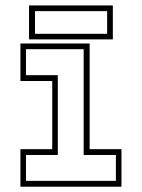

<svg xmlns="http://www.w3.org/2000/svg" viewBox="-20 -704 535 724"><path d="M57 0V-141.5H177V-398.5H57V-540H318V-141.5H438V0ZM78 -22H417V-119.5H295.5V-518.5H78V-420.5H198V-119.5H78ZM89.5 -555.5V-683.5H405.5V-555.5ZM112 -576.5H384V-662H112Z"/></svg>

Font: Tourney Thin ExtraLight
Style: Regular
Weight: 250
Version: Version 1.015